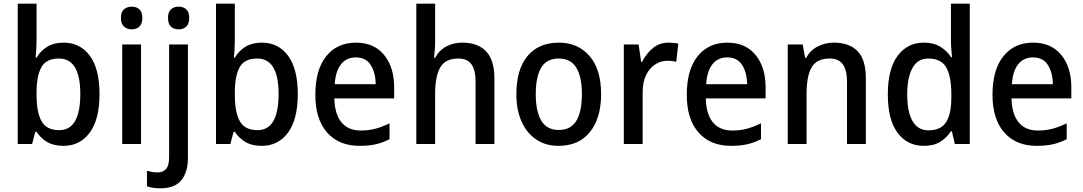

<svg xmlns="http://www.w3.org/2000/svg" viewBox="-20 -780 5867 1040"><path d="M178 -568Q178 -541 176.5 -514Q175 -487 173 -468H178Q200 -505 236 -527Q272 -549 324 -549Q414 -549 466.5 -478Q519 -407 519 -270Q519 -133 466 -61.5Q413 10 324 10Q271 10 236 -10.5Q201 -31 178 -66H171L154 0H76V-760H178ZM299 -463Q230 -463 204 -415.5Q178 -368 178 -278V-266Q178 -172 205 -123.5Q232 -75 301 -75Q415 -75 415 -271Q415 -463 299 -463Z M694 -744Q719 -744 735 -729.5Q751 -715 751 -683Q751 -651 735 -636Q719 -621 694 -621Q668 -621 651.5 -636Q635 -651 635 -683Q635 -715 651.5 -729.5Q668 -744 694 -744ZM744 -539V0H642V-539Z M890 -683Q890 -715 906 -729.5Q922 -744 948 -744Q973 -744 989 -729.5Q1005 -715 1005 -683Q1005 -651 989 -636Q973 -621 948 -621Q922 -621 906 -636Q890 -651 890 -683ZM849 240Q806 240 776 229V145Q790 149 803.5 151.5Q817 154 833 154Q862 154 879 136Q896 118 896 71V-539H998V74Q998 153 962 196.5Q926 240 849 240Z M1252 -568Q1252 -541 1250.5 -514Q1249 -487 1247 -468H1252Q1274 -505 1310 -527Q1346 -549 1398 -549Q1488 -549 1540.5 -478Q1593 -407 1593 -270Q1593 -133 1540 -61.5Q1487 10 1398 10Q1345 10 1310 -10.5Q1275 -31 1252 -66H1245L1228 0H1150V-760H1252ZM1373 -463Q1304 -463 1278 -415.5Q1252 -368 1252 -278V-266Q1252 -172 1279 -123.5Q1306 -75 1375 -75Q1489 -75 1489 -271Q1489 -463 1373 -463Z M1908 -549Q2006 -549 2060.5 -482.5Q2115 -416 2115 -307V-247H1791Q1793 -162 1829.5 -117.5Q1866 -73 1934 -73Q1978 -73 2014.5 -83Q2051 -93 2090 -112V-26Q2053 -7 2015 1.5Q1977 10 1928 10Q1815 10 1751.5 -62.5Q1688 -135 1688 -266Q1688 -402 1747 -475.5Q1806 -549 1908 -549ZM1907 -469Q1857 -469 1827.5 -432.5Q1798 -396 1793 -324H2015Q2014 -387 1988 -428Q1962 -469 1907 -469Z M2337 -557Q2337 -533 2335 -508.5Q2333 -484 2331 -467H2337Q2359 -508 2398 -528.5Q2437 -549 2484 -549Q2569 -549 2613.5 -501.5Q2658 -454 2658 -356V0H2556V-338Q2556 -401 2533.5 -432Q2511 -463 2463 -463Q2392 -463 2364.5 -414.5Q2337 -366 2337 -272V0H2235V-760H2337Z M3236 -270Q3236 -141 3176 -65.5Q3116 10 3005 10Q2936 10 2885 -24Q2834 -58 2805.5 -121Q2777 -184 2777 -270Q2777 -403 2837 -476Q2897 -549 3008 -549Q3110 -549 3173 -477Q3236 -405 3236 -270ZM2882 -270Q2882 -177 2912 -126.5Q2942 -76 3007 -76Q3072 -76 3102 -126Q3132 -176 3132 -270Q3132 -364 3101.5 -413.5Q3071 -463 3006 -463Q2941 -463 2911.5 -413.5Q2882 -364 2882 -270Z M3601 -549Q3614 -549 3628 -547.5Q3642 -546 3654 -544L3643 -445Q3633 -448 3620 -449.5Q3607 -451 3596 -451Q3559 -451 3528 -430.5Q3497 -410 3479 -372Q3461 -334 3461 -282V0H3359V-539H3439L3453 -445H3458Q3480 -489 3516 -519Q3552 -549 3601 -549Z M3920 -549Q4018 -549 4072.5 -482.5Q4127 -416 4127 -307V-247H3803Q3805 -162 3841.5 -117.5Q3878 -73 3946 -73Q3990 -73 4026.5 -83Q4063 -93 4102 -112V-26Q4065 -7 4027 1.5Q3989 10 3940 10Q3827 10 3763.5 -62.5Q3700 -135 3700 -266Q3700 -402 3759 -475.5Q3818 -549 3920 -549ZM3919 -469Q3869 -469 3839.5 -432.5Q3810 -396 3805 -324H4027Q4026 -387 4000 -428Q3974 -469 3919 -469Z M4497 -549Q4581 -549 4625.5 -502.5Q4670 -456 4670 -356V0H4568V-338Q4568 -400 4545.5 -431.5Q4523 -463 4474 -463Q4404 -463 4376.5 -415.5Q4349 -368 4349 -273V0H4247V-539H4328L4341 -467H4347Q4370 -509 4410.5 -529Q4451 -549 4497 -549Z M4984 10Q4894 10 4841.5 -61Q4789 -132 4789 -269Q4789 -406 4842 -477.5Q4895 -549 4984 -549Q5037 -549 5073 -527Q5109 -505 5132 -470H5137Q5135 -488 5133 -512Q5131 -536 5131 -555V-760H5233V0H5152L5136 -69H5131Q5108 -34 5073 -12Q5038 10 4984 10ZM5009 -74Q5076 -74 5104.5 -118Q5133 -162 5133 -250V-271Q5133 -366 5105.5 -414.5Q5078 -463 5008 -463Q4951 -463 4922.5 -411.5Q4894 -360 4894 -268Q4894 -174 4923 -124Q4952 -74 5009 -74Z M5576 -549Q5674 -549 5728.5 -482.5Q5783 -416 5783 -307V-247H5459Q5461 -162 5497.5 -117.5Q5534 -73 5602 -73Q5646 -73 5682.5 -83Q5719 -93 5758 -112V-26Q5721 -7 5683 1.5Q5645 10 5596 10Q5483 10 5419.5 -62.5Q5356 -135 5356 -266Q5356 -402 5415 -475.5Q5474 -549 5576 -549ZM5575 -469Q5525 -469 5495.5 -432.5Q5466 -396 5461 -324H5683Q5682 -387 5656 -428Q5630 -469 5575 -469Z"/></svg>

Font: Noto Sans Tamil SemiCondensed Medium
Style: Regular
Weight: 500
Width: 4
Designer: Jelle Bosma - Monotype Design Team
Foundry: Monotype Imaging Inc.
Version: Version 2.004; ttfautohint (v1.8.4.7-5d5b)